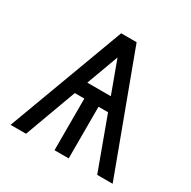

<svg xmlns="http://www.w3.org/2000/svg" viewBox="-161 -877 1023 1031"><g transform="rotate(30 350.5 -361.5)"><path d="M306.6 0V-361.3H394.5V0ZM488.8 -402.3V-320.3H214.4V-402.3ZM350.6 -600.6 129.9 0H34.2L302.7 -722.7H398.4L667 0H571.3Z"/></g></svg>

Font: Giphurs
Style: Regular
Weight: 400
Version: Version 2.010